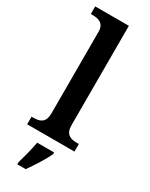

<svg xmlns="http://www.w3.org/2000/svg" viewBox="-250 -806 836 1072"><g transform="rotate(30 168.0 -269.5)"><path d="M16 0H321V-49H308C266 -49 233 -61 233 -120V-760H16V-711H28C62 -711 103 -703 103 -647V-120C103 -61 70 -49 28 -49H16ZM80 208V221H134C165 178 207 113 225 71V61H116C108 106 92 167 80 208Z"/></g></svg>

Font: Noto Serif Sinhala SemiBold
Style: Regular
Weight: 600
Designer: Jelle Bosma - Monotype Design Team
Foundry: Monotype Imaging Inc.
Version: Version 2.007